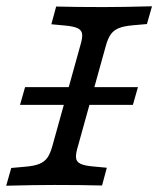

<svg xmlns="http://www.w3.org/2000/svg" viewBox="-23 -591 504 611"><path d="M-3.3 0 12.8 -56.5 56.7 -60.4Q86.1 -62.8 102.3 -69.5Q118.6 -76.3 127.8 -89.2Q137 -102.2 143.5 -125.8L232.3 -445.2Q239.6 -468.8 238.5 -481.8Q237.3 -494.7 224.4 -501Q211.4 -507.4 182.1 -509.9L140.4 -513.8L155.7 -570.2Q217.7 -568.5 304.5 -568.5H308.1H307Q368.1 -568.5 460.7 -571L444.6 -514.5L400.7 -510.6Q371.3 -508.2 355 -501.4Q338.8 -494.7 329.6 -481.7Q320.3 -468.8 313.8 -445.2L225.1 -125.8Q217.8 -102.1 218.9 -89.2Q220 -76.3 233 -69.9Q246 -63.5 275.3 -61.1L317 -57.2L301.7 -0.7Q239.7 -2.4 152.9 -2.4H149.3H150.4Q89.2 -2.4 -3.3 0ZM56.8 -313.7H416L399.9 -257.3H40.7Z"/></svg>

Font: Playfair Micro SmCond SmLight
Style: Italic
Weight: 360
Width: 4
Italic angle: -15.6°
Designer: Claus Eggers Sørensen
Foundry: Claus Eggers Sørensen
Version: Version 2.203;Glyphs 3.3 (3326)